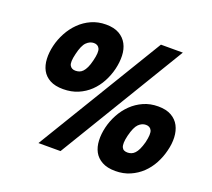

<svg xmlns="http://www.w3.org/2000/svg" viewBox="-137 -999 1309 1186"><g transform="rotate(20 518.0 -405.5)"><path d="M991 -221Q980 -175 957.5 -133Q935 -91 902 -59.5Q869 -28 825.5 -9Q782 10 729 10Q676 10 641.5 -9Q607 -28 590 -59.5Q573 -91 571 -133Q569 -175 580 -221Q591 -267 614 -309.5Q637 -352 670.5 -384.5Q704 -417 747.5 -436.5Q791 -456 844 -456Q897 -456 931 -436.5Q965 -417 982 -384.5Q999 -352 1001 -309.5Q1003 -267 991 -221ZM872 -820 370 10H225L728 -820ZM516 -585Q505 -539 482.5 -497Q460 -455 427 -423.5Q394 -392 350.5 -373.5Q307 -355 253 -355Q200 -355 166 -373.5Q132 -392 115 -423.5Q98 -455 96 -497Q94 -539 105 -585Q116 -631 139 -673.5Q162 -716 195.5 -749Q229 -782 272.5 -801.5Q316 -821 368 -821Q421 -821 455 -801.5Q489 -782 506.5 -749Q524 -716 525.5 -673.5Q527 -631 516 -585ZM845 -221Q859 -280 848.5 -301.5Q838 -323 811 -323Q785 -323 763.5 -302Q742 -281 727 -221Q720 -192 719.5 -173Q719 -154 724 -143Q729 -132 738.5 -127.5Q748 -123 761 -123Q774 -123 786 -127.5Q798 -132 808.5 -143Q819 -154 828 -173Q837 -192 845 -221ZM369 -585Q384 -644 373.5 -666Q363 -688 336 -688Q310 -688 288 -666.5Q266 -645 252 -585Q238 -528 249 -508Q260 -488 286 -488Q299 -488 311 -492Q323 -496 333.5 -507Q344 -518 353 -537Q362 -556 369 -585Z"/></g></svg>

Font: TypoPRO Sinkin Sans
Style: 800 Black Italic
Weight: 900
Italic angle: -112°
Designer: Keith Bates
Foundry: K-Type
Version: Sinkin Sans (version 1.0)  by Keith Bates   •   © 2014   www